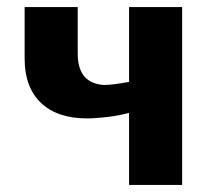

<svg xmlns="http://www.w3.org/2000/svg" viewBox="-20 -524 596 544"><path d="M345.7 -204.1Q316.4 -196.3 283.2 -192.4Q250 -188.5 226.6 -188.5Q142.6 -188.5 96.2 -232.4Q49.8 -276.4 49.8 -357.4V-503.9H200.2V-372.1Q200.2 -288.1 274.4 -283.2Q297.9 -283.2 345.7 -292V-503.9H496.1V0H345.7Z"/></svg>

Font: FreeUniversal
Style: Bold
Weight: 700
Version: Version 1.001 March 22, 2017